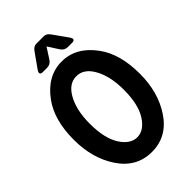

<svg xmlns="http://www.w3.org/2000/svg" viewBox="-272 -1020 1129 1129"><g transform="rotate(-45 293.0 -455.5)"><path d="M392.1 -178.2Q434.6 -244.6 434.6 -366.7Q434.6 -481.4 392.1 -554.2Q353.5 -620.1 293 -620.1Q232.4 -620.1 193.8 -554.2Q151.4 -481.4 151.4 -366.7Q151.4 -244.6 193.8 -178.2Q236.3 -112.3 293 -112.3Q349.6 -112.3 392.1 -178.2ZM89.8 -104.5Q18.1 -212.9 18.1 -365.7Q18.1 -529.3 89.8 -627.9Q172.9 -742.2 293 -742.2Q413.1 -742.2 496.1 -627.9Q567.9 -530.3 567.9 -365.7Q567.9 -212.9 496.1 -104.5Q420.9 9.8 293 9.8Q165 9.8 89.8 -104.5ZM260.3 -921.4H325.7Q345.7 -921.4 362.8 -897.5L425.3 -809.6Q434.6 -796.4 434.6 -789.1Q434.6 -776.4 415.5 -776.4H379.9Q351.6 -776.4 335.9 -800.8L293 -867.7L250 -800.8Q234.4 -776.4 206.1 -776.4H170.4Q151.4 -776.4 151.4 -789.1Q151.4 -796.4 160.6 -809.6L223.1 -897.5Q240.2 -921.4 260.3 -921.4Z"/></g></svg>

Font: Simply Mono
Style: Bold
Weight: 700
Designer: Wojciech Kalinowski "wmk69" (wmk69@o2.pl)
Foundry: Wojciech Kalinowski "wmk69" (wmk69@o2.pl)
Version: Version 1.0.0